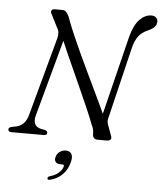

<svg xmlns="http://www.w3.org/2000/svg" viewBox="-62 -766 897 1065"><g transform="rotate(5 386.5 -233.0)"><path d="M146.5 -102.5 275.5 -575 247 -568Q266.5 -520.5 290.2 -467.2Q314 -414 338.8 -359.2Q363.5 -304.5 386.5 -253Q409.5 -201.5 428.5 -157.8Q447.5 -114 459 -82.5Q467 -66 469.8 -55Q472.5 -44 472.5 -30.5Q472 -16 479 -8Q486 0 498.5 0H552.5Q566.5 0 572.2 -8.2Q578 -16.5 571.5 -30.5L551.5 -85.5Q546.5 -100 546.5 -109Q546.5 -118 550 -129L647 -532.5Q654.5 -558.5 665.2 -577Q676 -595.5 691.5 -608.2Q707 -621 727 -629Q750.5 -639.5 761.8 -651.8Q773 -664 773 -681Q773.5 -695 763.8 -703.8Q754 -712.5 737.5 -712.5Q703 -712.5 672.8 -681.8Q642.5 -651 625 -585.5L504 -95.5L534 -105.5Q520 -139 499.8 -182Q479.5 -225 455.8 -274.8Q432 -324.5 407 -376.8Q382 -429 358.2 -480.8Q334.5 -532.5 314.2 -580Q294 -627.5 280 -667Q271.5 -684 263.8 -692Q256 -700 241 -700H199Q190 -700 185.2 -695.2Q180.5 -690.5 180.8 -683.8Q181 -677 186.5 -670L221.5 -600.5Q230 -589 231.5 -573.2Q233 -557.5 228.5 -541L109.5 -104Q102 -74 84.5 -56.2Q67 -38.5 43.5 -34L21 -29.5Q2 -26 2 -14Q2 -7 7 -3.5Q12 0 22.5 0H199.5Q208 0 213.2 -3Q218.5 -6 218.5 -13.5Q218.5 -18.5 214.5 -22.8Q210.5 -27 203 -28.5L182 -32.5Q156.5 -38.5 148 -56.2Q139.5 -74 146.5 -102.5ZM306 153.5Q286.5 153.5 279 142.5Q271.5 131.5 276 116Q280.5 97.5 296 86.2Q311.5 75 330 75Q351.5 75 361.5 90.5Q371.5 106 362.5 139.5Q352 180 324.8 207Q297.5 234 257.5 244Q250 246 246 244.5Q242 243 241.5 238Q241.5 233.5 244.8 229.8Q248 226 255 224.5Q275 219 289.8 209.5Q304.5 200 313.8 188.2Q323 176.5 326 165Q329 153.5 317 153.5Z"/></g></svg>

Font: Fraunces Light
Style: Italic
Weight: 300
Italic angle: -16°
Version: Version 1.000;[b76b70a41]